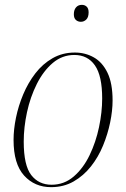

<svg xmlns="http://www.w3.org/2000/svg" viewBox="-20 -763 520 793"><path d="M191 10Q123 10 79.5 -38Q36 -86 36 -185Q36 -228 46 -277Q56 -326 76 -373.5Q96 -421 126 -460Q156 -499 197 -522.5Q238 -546 289 -546Q332 -546 367.5 -526Q403 -506 424 -462.5Q445 -419 445 -348Q445 -306 435 -257.5Q425 -209 405.5 -161.5Q386 -114 355.5 -75.5Q325 -37 284 -13.5Q243 10 191 10ZM193 0Q245 0 284.5 -34Q324 -68 350 -122Q376 -176 389 -238Q402 -300 402 -356Q402 -450 372 -493Q342 -536 287 -536Q237 -536 198 -503Q159 -470 132 -416Q105 -362 91.5 -299.5Q78 -237 78 -178Q78 -80 109 -40Q140 0 193 0ZM314 -673Q302 -673 293.5 -680.5Q285 -688 285 -704Q285 -722 294 -732.5Q303 -743 318 -743Q330 -743 338 -735.5Q346 -728 346 -712Q346 -692 336.5 -682.5Q327 -673 314 -673Z"/></svg>

Font: Noto Serif Display SemiCondensed ExtraLight
Style: Italic
Weight: 200
Width: 4
Italic angle: -12°
Designer: Monotype Design Team
Foundry: Monotype Imaging Inc.
Version: Version 2.009